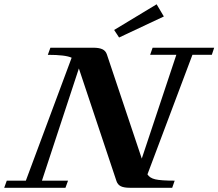

<svg xmlns="http://www.w3.org/2000/svg" viewBox="-56 -889 1034 909"><path d="M507.8 -711.4 484.4 -747.1 685.5 -868.7 719.7 -811ZM-36.1 0 -23.9 -33.7H66.4L283.2 -615.7Q254.4 -629.4 170.4 -629.4L182.6 -663.1H385.7Q413.1 -663.1 428.5 -656Q443.8 -648.9 449.7 -632.3L615.2 -138.2L778.8 -629.4H654.8L666.5 -663.1H958L946.8 -629.4H855L642.1 -63.5Q652.3 -46.4 679.2 -40Q706.1 -33.7 771 -33.7L759.3 0H559.1Q531.2 0 516.4 -7.1Q501.5 -14.2 495.6 -31.2L317.4 -564.9L142.6 -33.7H266.1L253.9 0Z"/></svg>

Font: Elstob 10pt
Style: Bold Italic
Weight: 700
Italic angle: -20°
Designer: Peter S. Baker
Version: Version 1.015